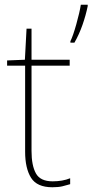

<svg xmlns="http://www.w3.org/2000/svg" viewBox="-20 -780 390 810"><path d="M202 -15Q150 -15 131.5 -48.5Q113 -82 113 -143V-503H274V-528H113V-659H92L85 -528L10 -525V-503H86V-140Q86 -70 111 -30Q136 10 201 10Q226 10 243 6Q260 2 276 -3V-28Q244 -15 202 -15ZM350 -760H321Q316 -728 302 -678Q288 -628 277 -606V-600H294Q314 -635 328 -675Q342 -715 350 -754Z"/></svg>

Font: Noto Sans Display Thin
Style: Regular
Weight: 250
Designer: Monotype Design Team
Foundry: Monotype Imaging Inc.
Version: Version 1.900